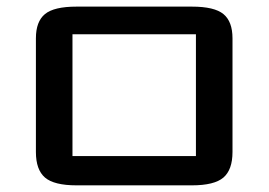

<svg xmlns="http://www.w3.org/2000/svg" viewBox="-20 -557 807 577"><path d="M568.8 -454.1H197.8V-87.9H568.8ZM678.7 -100.1Q678.7 -46.9 651.4 -23.4Q624 0 556.6 0H210Q142.6 0 115.2 -23.4Q87.9 -46.9 87.9 -100.1V-441.9Q87.9 -492.2 115 -514.6Q142.1 -537.1 210 -537.1H556.6Q624.5 -537.1 651.6 -514.6Q678.7 -492.2 678.7 -441.9Z"/></svg>

Font: Squarish Sans CT
Style: RegularSC
Weight: 400
Version: Version 0.9